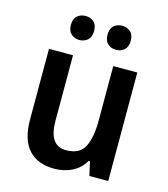

<svg xmlns="http://www.w3.org/2000/svg" viewBox="-112 -922 809 926"><g transform="rotate(15 293.0 -458.5)"><path d="M512 -635V-93H418L402 -163H396Q372 -122 332 -102.5Q292 -83 245 -83Q161 -83 116 -132.5Q71 -182 71 -282V-635H191V-308Q191 -184 276 -184Q343 -184 367.5 -230Q392 -276 392 -364V-635ZM143 -774Q143 -805 160 -819.5Q177 -834 201 -834Q225 -834 242 -819.5Q259 -805 259 -774Q259 -744 242 -729Q225 -714 201 -714Q177 -714 160 -729Q143 -744 143 -774ZM326 -774Q326 -805 342.5 -819.5Q359 -834 384 -834Q408 -834 425 -819.5Q442 -805 442 -774Q442 -744 425 -729Q408 -714 384 -714Q359 -714 342.5 -729Q326 -744 326 -774Z"/></g></svg>

Font: Noto Sans Telugu UI SemiCondensed SemiBold
Style: Regular
Weight: 600
Width: 4
Designer: Jelle Bosma - Monotype Design Team
Foundry: Monotype Imaging Inc.
Version: Version 2.005; ttfautohint (v1.8.4.7-5d5b)